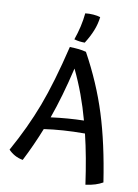

<svg xmlns="http://www.w3.org/2000/svg" viewBox="-108 -997 844 1174"><g transform="rotate(10 314.0 -410.0)"><path d="M613 74Q592 86 567 94Q542 102 507 107Q495 22 481 -54.5Q467 -131 450 -201Q379 -201 315 -196.5Q251 -192 197 -184Q176 -131 152.5 -79Q129 -27 103 24Q75 19 52.5 6.5Q30 -6 13 -24Q99 -178 155.5 -327.5Q212 -477 267 -706Q300 -705 323 -702.5Q346 -700 369 -694Q465 -519 521 -341Q577 -163 613 74ZM318 -581Q296 -488 273.5 -410Q251 -332 226 -262Q279 -269 330.5 -273Q382 -277 430 -278Q408 -359 380.5 -433.5Q353 -508 318 -581ZM418 -918Q413 -875 396.5 -833.5Q380 -792 352 -748Q335 -748 319 -750Q303 -752 286 -757Q301 -800 310.5 -841.5Q320 -883 324 -925Q348 -928 374 -926Q400 -924 418 -918Z"/></g></svg>

Font: Atma Medium
Style: Regular
Weight: 500
Designer: Gregori Vincens, Jeremie Hornus, Riccardo Olocco, Yoann Minet.
Foundry: black foundry
Version: Version 1.101;PS 1.100;hotconv 1.0.86;makeotf.lib2.5.63406